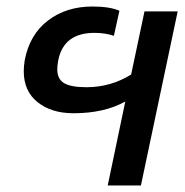

<svg xmlns="http://www.w3.org/2000/svg" viewBox="-20 -570 568 590"><path d="M365 -258Q300 -222 206 -222Q138 -222 95.5 -256Q53 -290 53 -351Q53 -367 56 -385Q71 -464 127.5 -507Q184 -550 264 -550Q317 -550 347 -537L330 -460Q303 -469 270 -469Q176 -469 159 -385Q156 -369 156 -357Q156 -327 177 -314.5Q198 -302 246 -302Q320 -302 383 -341L424 -535H526L413 0H311Z"/></svg>

Font: Prompt
Style: Italic
Weight: 400
Italic angle: -12°
Designer: Katatrad Team
Foundry: CadsonDemak
Version: Version 1.001